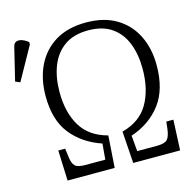

<svg xmlns="http://www.w3.org/2000/svg" viewBox="-181 -833 953 941"><g transform="rotate(-15 296.0 -362.5)"><path d="M48 0 42 -154H77L82 -115Q86 -78 99.5 -64.5Q113 -51 151 -51H253L260 -131Q163 -164 107 -235Q51 -306 51 -427Q51 -514 83.5 -581Q116 -648 179 -686.5Q242 -725 335 -725Q425 -725 487.5 -688Q550 -651 583 -585Q616 -519 616 -433Q616 -311 560.5 -237.5Q505 -164 408 -131L415 -51H515Q553 -51 567 -64.5Q581 -78 586 -117L590 -154H626L619 0H381L370 -162Q462 -186 503.5 -257.5Q545 -329 545 -434Q545 -507 523 -563.5Q501 -620 454.5 -652.5Q408 -685 335 -685Q262 -685 215 -652Q168 -619 145 -561Q122 -503 122 -428Q122 -325 164 -255.5Q206 -186 298 -162L287 0ZM-51 -525 -75 -535 -35 -700Q-31 -719 -18 -723.5Q-5 -728 11.5 -722Q28 -716 42 -704V-692Z"/></g></svg>

Font: Noto Serif SemiCondensed Light
Style: Regular
Weight: 300
Width: 4
Designer: Monotype Design Team
Foundry: Monotype Imaging Inc.
Version: Version 2.013